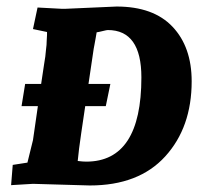

<svg xmlns="http://www.w3.org/2000/svg" viewBox="-20 -563 608 588"><path d="M255 5 81 0 14 4 19 -58 64 -65 81 -134 96 -238H46L57 -306H106L115 -366Q116 -374 117.5 -382Q119 -390 119.5 -397.5Q120 -405 121 -412Q123 -426 123 -438L124 -456V-462Q124 -465 124 -465L81 -474L95 -540L170 -536Q173 -536 179 -536L337 -543Q450 -543 508.5 -481Q567 -419 567 -314Q567 -173 486 -84Q405 5 255 5ZM218 -70Q234 -68 244 -68Q413 -68 413 -326Q413 -471 310 -471Q307 -471 295 -468Q283 -465 276 -464Q275 -459 273 -446.5Q271 -434 269 -424.5Q267 -415 267 -414L251 -306H318L304 -238H241L229 -157Q221 -103 218 -70Z"/></svg>

Font: Andada SC
Style: Bold Italic
Weight: 700
Italic angle: -8.29999°
Designer: Carolina Giovagnoli
Foundry: Carolina Giovagnoli
Version: Version 1.003